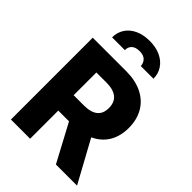

<svg xmlns="http://www.w3.org/2000/svg" viewBox="-267 -1056 1173 1173"><g transform="rotate(45 320.0 -469.5)"><path d="M53.7 -707H342.8Q421.9 -707 479.7 -678.7Q537.6 -650.4 568.6 -597.4Q599.6 -544.4 599.6 -472.7Q599.6 -400.4 568.1 -348.6Q536.6 -296.9 477.5 -270L625 0H442.4L312.5 -243.2H219.7V0H53.7ZM307.6 -376Q427.7 -376 427.7 -472.7Q427.7 -522 397.2 -547.1Q366.7 -572.3 307.6 -572.3H219.7V-376ZM314.5 -939.5Q367.7 -939.5 408.2 -920.7Q448.7 -901.9 470.9 -868.4Q493.2 -835 493.2 -792H383.8Q382.8 -817.4 366 -834.5Q349.1 -851.6 314.5 -851.6Q278.8 -851.6 262 -834.5Q245.1 -817.4 246.1 -792H135.7Q135.7 -835 157.5 -868.4Q179.2 -901.9 219.7 -920.7Q260.3 -939.5 314.5 -939.5Z"/></g></svg>

Font: Pretendard ExtraBold
Style: Regular
Weight: 800
Designer: Base glyphs from Inter by Rasmus Andersson; Hangeul glyphs from Noto Sans CJK(Source Han Sans) by Jang Soo-young and Kan
Foundry: Kil Hyung-jin
Version: Version 1.309